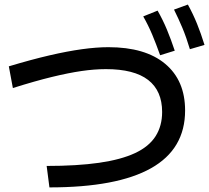

<svg xmlns="http://www.w3.org/2000/svg" viewBox="-20 -869 921 846"><path d="M685.6 -625.6Q667.8 -675.6 650.6 -716.7Q633.3 -757.8 611.1 -796.7L674.4 -822.2Q697.8 -781.1 715.6 -738.3Q733.3 -695.6 750 -645.6ZM816.7 -652.2Q801.1 -704.4 783.9 -745.6Q766.7 -786.7 746.7 -826.7L807.8 -848.9Q831.1 -806.7 848.3 -763.9Q865.6 -721.1 881.1 -671.1ZM185.6 -137.8Q320 -137.8 416.7 -151.7Q513.3 -165.6 575 -194.4Q636.7 -223.3 665.6 -268.9Q694.4 -314.4 694.4 -375.6Q694.4 -468.9 632.8 -516.7Q571.1 -564.4 446.7 -564.4Q396.7 -564.4 339.4 -556.1Q282.2 -547.8 208.9 -530Q135.6 -512.2 36.7 -481.1L18.9 -576.7Q118.9 -606.7 197.8 -625Q276.7 -643.3 341.1 -652.2Q405.6 -661.1 457.8 -661.1Q620 -661.1 707.8 -587.8Q795.6 -514.4 795.6 -382.2Q795.6 -212.2 645.6 -127.8Q495.6 -43.3 197.8 -43.3Z"/></svg>

Font: Paperlogy 5 Medium
Style: Regular
Weight: 500
Designer: redesigned by Lee Juim, glyphs from Gmarket Sans & Montserrat
Foundry: PT&
Version: Version 1.001